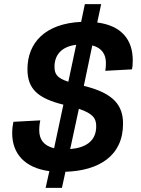

<svg xmlns="http://www.w3.org/2000/svg" viewBox="-20 -820 685 930"><path d="M201 90H280L297 12C458 7 576 -64 576 -221C576 -308 532 -369 386 -404L427 -600C474 -588 493 -556 493 -515C493 -500 492 -485 490 -477L619 -484C622 -494 623 -511 623 -528C623 -627 569 -696 451 -711L470 -800H391L373 -714C199 -706 113 -613 113 -485C113 -390 162 -344 287 -313L242 -102C192 -114 170 -144 170 -190C170 -209 173 -228 175 -237L45 -230C42 -217 39 -195 39 -176C39 -75 100 -7 219 9ZM244 -497C244 -551 275 -594 349 -603L311 -424C257 -442 244 -460 244 -497ZM446 -208C446 -136 394 -104 320 -98L362 -293C433 -269 446 -245 446 -208Z"/></svg>

Font: Geist SemiBold
Style: Italic
Weight: 600
Italic angle: -12°
Designer: Basement.studio, Andrés Briganti, Mateo Zaragoza
Foundry: Basement.studio, Vercel, Andrés Briganti, Guido Ferreyra, Mateo Zaragoza
Version: Version 1.500